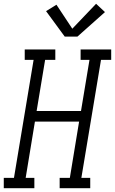

<svg xmlns="http://www.w3.org/2000/svg" viewBox="-50 -997 609 1017"><path d="M-30 0V-55H24L128 -680H81V-735H243V-680H189L144 -409H379L424 -680H377V-735H539V-680H485L381 -55H428V0H266V-55H320L369 -353H135L86 -55H132V0ZM293 -803 194 -938 249 -972 333 -845 459 -977 506 -933 360 -803Z"/></svg>

Font: Iosevka Curly Slab LtObl
Style: Regular
Weight: 300
Italic angle: -9°
Monospace: yes
Designer: Belleve Invis
Foundry: Belleve Invis
Version: Version 11.0.0; ttfautohint (v1.8.3)